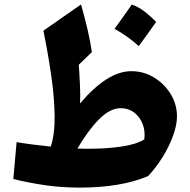

<svg xmlns="http://www.w3.org/2000/svg" viewBox="-20 -831 856 864"><path d="M571.3 -510.7Q626 -510.7 672.6 -482.7Q719.2 -454.6 747.8 -408.2Q776.4 -361.8 776.4 -306.6Q776.4 -269.5 759.3 -221.7Q742.2 -173.8 712.6 -125.7Q683.1 -77.6 646.5 -38.6Q524.4 13.2 338.4 13.2Q255.9 13.2 181.4 2.2Q106.9 -8.8 40 -25.4L54.7 -191.4Q92.3 -185.1 131.1 -180.2Q169.9 -175.3 208.5 -171.4Q227.1 -228.5 225.8 -311.3Q224.6 -394 210.4 -492.2Q196.3 -590.3 175.3 -692.9L344.7 -811Q363.3 -744.6 374.5 -696Q385.7 -647.5 393.6 -596.7L334.5 -539.6Q337.9 -494.1 339.8 -449.2Q341.8 -404.3 340.3 -365.7Q400.9 -437 458.5 -473.9Q516.1 -510.7 571.3 -510.7ZM523.4 -344.2Q475.1 -344.2 425 -293.5Q375 -242.7 328.6 -162.6Q341.3 -162.1 353.5 -161.9Q365.7 -161.6 377.9 -161.6Q463.9 -161.6 529.5 -171.9Q595.2 -182.1 629.4 -203.6Q634.3 -241.7 621.6 -273.7Q608.9 -305.7 583.3 -325Q557.6 -344.2 523.4 -344.2ZM573.2 -810.5Q603.5 -799.8 630.6 -779.1Q657.7 -758.3 682.6 -732.4Q663.6 -705.6 644.3 -678.5Q625 -651.4 604.5 -623.5Q580.6 -645 553.5 -664.6Q526.4 -684.1 495.6 -701.2Q515.6 -729 534.9 -756.3Q554.2 -783.7 573.2 -810.5Z"/></svg>

Font: Pinar DS2-Bold
Style: Regular
Weight: 700
Designer: Amin Abedi
Version: Version 2.000